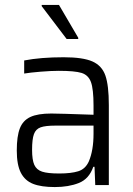

<svg xmlns="http://www.w3.org/2000/svg" viewBox="-20 -750 539 778"><path d="M48 -140Q48 -198 60.5 -230Q73 -262 103 -276Q133 -290 188 -290Q217 -290 359 -285V-322Q359 -389 348.5 -417.5Q338 -446 310.5 -454.5Q283 -463 218 -463Q187 -463 144.5 -459.5Q102 -456 78 -452V-505Q145 -518 238 -518Q316 -518 354.5 -501Q393 -484 407 -444Q421 -404 421 -324V0H366L363 -74H358Q341 -25 299.5 -8.5Q258 8 202 8Q147 8 114 -5Q81 -18 64.5 -50Q48 -82 48 -140ZM340 -96Q359 -141 359 -208V-241H204Q164 -241 144.5 -234Q125 -227 117.5 -206.5Q110 -186 110 -143Q110 -102 119 -82Q128 -62 150.5 -54.5Q173 -47 220 -47Q268 -47 297 -56Q326 -65 340 -96ZM250 -592 149 -725V-730H219L297 -597V-592Z"/></svg>

Font: Saira Semi Condensed Light
Style: Regular
Weight: 300
Width: 4
Designer: Hector Gatti with collaboration of the Omnibus-Type team
Foundry: Omnibus-Type
Version: Version 1.001; ttfautohint (v1.8)